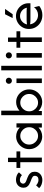

<svg xmlns="http://www.w3.org/2000/svg" viewBox="1198 -1905 715 3151"><g transform="rotate(-90 1555.5 -329.5)"><path d="M256.9 -327.1Q247.9 -336.1 236.8 -343.1Q208.3 -361.1 177.8 -361.1Q149.3 -361.1 133 -345.1Q116.7 -329.2 116.7 -308.3Q116.7 -291.7 127.8 -278.5Q138.9 -265.3 161.1 -256.9L217.4 -235.4Q232.6 -229.9 255.2 -217.4Q277.8 -204.9 295.1 -181.2Q312.5 -157.6 312.5 -117.4Q312.5 -61.1 273.3 -26.4Q234 8.3 174.3 8.3Q142.4 8.3 105.9 -3.8Q69.4 -16 43.1 -44.4L88.9 -94.4Q100 -83.3 113.9 -75Q144.4 -55.6 179.2 -55.6Q212.5 -55.6 229.2 -71.9Q245.8 -88.2 245.8 -111.8Q245.8 -138.9 228.1 -151.4Q210.4 -163.9 196.5 -168.8L140.3 -190.3Q125 -196.5 103.5 -208.7Q81.9 -220.8 66 -243.7Q50 -266.7 50 -303.5Q50 -336.8 66 -364.6Q81.9 -392.4 111.1 -408.7Q140.3 -425 179.9 -425Q211.1 -425 245.1 -413.9Q279.2 -402.8 302.8 -376.4Z M469.4 0V-354.2H375V-416.7H471.5V-555.6H542.4V-416.7H645.8V-354.2H544.4V0Z M891 5.6Q834 5.6 786.8 -23.3Q739.6 -52.1 711.5 -100.7Q683.3 -149.3 683.3 -208.3Q683.3 -267.4 711.5 -316Q739.6 -364.6 786.8 -393.4Q834 -422.2 891 -422.2Q934 -422.2 971.9 -406.2Q1009.7 -390.3 1037.5 -361.8V-416.7H1106.9V0H1037.5V-54.9Q1009.7 -27.1 971.9 -10.8Q934 5.6 891 5.6ZM900.7 -62.5Q940.3 -62.5 972.6 -82.3Q1004.9 -102.1 1024 -135.1Q1043.1 -168.1 1043.1 -208.3Q1043.1 -248.6 1024 -281.6Q1004.9 -314.6 972.6 -334.4Q940.3 -354.2 900.7 -354.2Q861.1 -354.2 828.8 -334.4Q796.5 -314.6 777.4 -281.6Q758.3 -248.6 758.3 -208.3Q758.3 -168.1 777.4 -135.1Q796.5 -102.1 828.8 -82.3Q861.1 -62.5 900.7 -62.5Z M1456.2 5.6Q1413.2 5.6 1375.7 -10.8Q1338.2 -27.1 1309.7 -54.9V0H1240.3V-666.7H1315.3V-367.4Q1343.1 -393.1 1379.2 -407.6Q1415.3 -422.2 1456.2 -422.2Q1513.9 -422.2 1560.8 -393.4Q1607.6 -364.6 1635.8 -316Q1663.9 -267.4 1663.9 -208.3Q1663.9 -149.3 1635.8 -100.7Q1607.6 -52.1 1560.8 -23.3Q1513.9 5.6 1456.2 5.6ZM1446.5 -62.5Q1486.1 -62.5 1518.4 -82.3Q1550.7 -102.1 1569.8 -135.1Q1588.9 -168.1 1588.9 -208.3Q1588.9 -248.6 1569.8 -281.6Q1550.7 -314.6 1518.4 -334.4Q1486.1 -354.2 1446.5 -354.2Q1406.9 -354.2 1374.7 -334.4Q1342.4 -314.6 1323.3 -281.6Q1304.2 -248.6 1304.2 -208.3Q1304.2 -168.1 1323.3 -135.1Q1342.4 -102.1 1374.7 -82.3Q1406.9 -62.5 1446.5 -62.5Z M1768.1 0Q1768.1 0 1768.1 -416.7Q1768.1 -416.7 1843.1 -416.7Q1843.1 -416.7 1843.1 0Q1843.1 0 1768.1 0ZM1805.6 -491.7Q1784.7 -491.7 1770.1 -506.2Q1755.6 -520.8 1755.6 -541.7Q1755.6 -563.2 1770.1 -577.4Q1784.7 -591.7 1805.6 -591.7Q1827.1 -591.7 1841.3 -577.4Q1855.6 -563.2 1855.6 -541.7Q1855.6 -520.8 1841.3 -506.2Q1827.1 -491.7 1805.6 -491.7Z M1976.4 0Q1976.4 0 1976.4 -666.7Q1976.4 -666.7 2051.4 -666.7Q2051.4 -666.7 2051.4 0Q2051.4 0 1976.4 0Z M2184.7 0Q2184.7 0 2184.7 -416.7Q2184.7 -416.7 2259.7 -416.7Q2259.7 -416.7 2259.7 0Q2259.7 0 2184.7 0ZM2222.2 -491.7Q2201.4 -491.7 2186.8 -506.2Q2172.2 -520.8 2172.2 -541.7Q2172.2 -563.2 2186.8 -577.4Q2201.4 -591.7 2222.2 -591.7Q2243.8 -591.7 2258 -577.4Q2272.2 -563.2 2272.2 -541.7Q2272.2 -520.8 2258 -506.2Q2243.8 -491.7 2222.2 -491.7Z M2441.7 0V-354.2H2347.2V-416.7H2443.8V-555.6H2514.6V-416.7H2618.1V-354.2H2516.7V0Z M2883.3 8.3Q2818.1 8.3 2766.3 -20.8Q2714.6 -50 2685.1 -100.3Q2655.6 -150.7 2655.6 -212.5Q2655.6 -271.5 2684 -319.8Q2712.5 -368.1 2760.8 -396.5Q2809 -425 2867.4 -425Q2925 -425 2972.9 -397.6Q3020.8 -370.1 3049.3 -323.6Q3077.8 -277.1 3077.8 -218.1Q3077.8 -218.1 3077.8 -187.5Q3077.8 -187.5 2805.6 -187.5Q2787.5 -187.5 2768.8 -188.9Q2750 -190.3 2731.9 -193.1Q2739.6 -137.5 2782.3 -100Q2825 -62.5 2884 -62.5Q2923.6 -62.5 2957.6 -80.6Q2991.7 -98.6 3012.5 -128.5Q3012.5 -128.5 3033.3 -43.1Q3003.5 -18.8 2964.9 -5.2Q2926.4 8.3 2883.3 8.3ZM2729.9 -243.8Q2767.4 -250 2805.6 -250Q2805.6 -250 2943.8 -250Q2959 -250 2974 -249Q2988.9 -247.9 3004.2 -246.5Q2994.4 -295.1 2955.6 -326.7Q2916.7 -358.3 2867.4 -358.3Q2816.7 -358.3 2778.5 -324.7Q2740.3 -291 2729.9 -243.8ZM2834.7 -479.2 2897.2 -604.2H2984.7L2897.9 -479.2Z"/></g></svg>

Font: co2trust
Style: Regular
Weight: 400
Designer: Kristian Moeller
Foundry: Dicotype
Version: Version 1.000